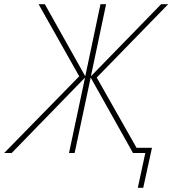

<svg xmlns="http://www.w3.org/2000/svg" viewBox="-52 -734 827 921"><path d="M609 167 645 0H586L383 -362L306 0H279L356 -362L4 0H-32L328 -368L133 -714H163L357 -368L430 -714H457L384 -368L721 -714H755L412 -362L603 -25H677L635 167Z"/></svg>

Font: Noto Sans Disp Thin
Style: Italic
Weight: 100
Italic angle: -12°
Designer: Monotype Design Team
Foundry: Monotype Imaging Inc.
Version: Version 2.000;GOOG;noto-source:20170915:90ef993387c0